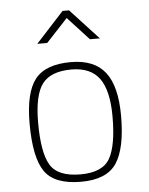

<svg xmlns="http://www.w3.org/2000/svg" viewBox="-53 -776 642 828"><g transform="rotate(-5 268.0 -361.5)"><path d="M265 -509Q366 -509 413.5 -448.5Q461 -388 461 -259Q461 -119 418.5 -55Q376 9 265 9Q150 9 107.5 -52Q65 -113 65 -261Q65 -394 110 -451.5Q155 -509 265 -509ZM265 -23Q361 -23 392.5 -79Q424 -135 424 -259Q424 -372 386 -424.5Q348 -477 265 -477Q175 -477 138.5 -428.5Q102 -380 102 -261Q102 -131 134.5 -77Q167 -23 265 -23ZM128 -600 249 -732H277L399 -600H356L264 -700L171 -600Z"/></g></svg>

Font: TitilliumMaps29L
Style: 1 wt
Weight: 100
Designer: Campivisivi
Foundry: Accademia di Belle Arti di Urbino and students of MA course of Visual design
Version: Version 001.001